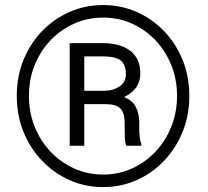

<svg xmlns="http://www.w3.org/2000/svg" viewBox="-20 -741 834 771"><path d="M47.4 -356Q47.4 -433.6 74.2 -500Q101.1 -566.4 148.9 -616Q196.8 -665.5 259.5 -693.1Q322.3 -720.7 394 -720.7Q465.8 -720.7 528.6 -693.1Q591.3 -665.5 638.9 -616Q686.5 -566.4 713.4 -500Q740.2 -433.6 740.2 -356Q740.2 -278.3 713.4 -211.9Q686.5 -145.5 638.9 -95.5Q591.3 -45.4 528.6 -17.6Q465.8 10.3 394 10.3Q322.3 10.3 259.5 -17.6Q196.8 -45.4 148.9 -95.5Q101.1 -145.5 74.2 -211.9Q47.4 -278.3 47.4 -356ZM96.2 -356Q96.2 -289.6 119.4 -231.9Q142.6 -174.3 183.6 -131.3Q224.6 -88.4 278.6 -64.2Q332.5 -40 394 -40Q455.6 -40 509.3 -64.2Q563 -88.4 603.8 -131.3Q644.5 -174.3 667.7 -231.9Q690.9 -289.6 690.9 -356Q690.9 -422.9 667.7 -480Q644.5 -537.1 603.8 -579.8Q563 -622.6 509.3 -646.5Q455.6 -670.4 394 -670.4Q332.5 -670.4 278.6 -646.5Q224.6 -622.6 183.6 -579.8Q142.6 -537.1 119.4 -480Q96.2 -422.9 96.2 -356ZM404.3 -322.8H318.4V-155.8H259.8V-567.9H390.6Q462.4 -567.9 502.9 -537.1Q543.5 -506.3 543.5 -445.3Q543.5 -382.3 478 -351.1Q512.2 -337.9 525.6 -311Q539.1 -284.2 539.1 -250V-225.6Q539.1 -207.5 541 -191.2Q543 -174.8 547.4 -163.6V-155.8H486.8Q481.9 -168.5 481.2 -191.9Q480.5 -215.3 480.5 -226.1V-249.5Q480.5 -287.6 463.4 -305.2Q446.3 -322.8 404.3 -322.8ZM390.6 -514.6H318.4V-376.5H400.9Q434.6 -377 460 -393.8Q485.4 -410.6 485.4 -442.9Q485.4 -481.9 464.6 -498.3Q443.8 -514.6 390.6 -514.6Z"/></svg>

Font: Vazirmatn UI FD Light
Style: Regular
Weight: 300
Designer: Saber Rastikerdar
Foundry: Saber Rastikerdar
Version: Version 33.003